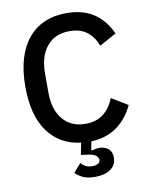

<svg xmlns="http://www.w3.org/2000/svg" viewBox="-98 -781 830 1061"><g transform="rotate(-10 317.0 -250.5)"><path d="M348 -609Q267 -609 221 -554Q175 -499 175 -402V-296Q175 -199 221 -144Q267 -89 348 -89Q411 -89 450.5 -121.5Q490 -154 509 -205L600 -150Q566 -77 507 -34.5Q448 8 362 12L353 58L356 62Q367 59 377.5 57Q388 55 399 55Q428 55 448.5 71.5Q469 88 469 123Q469 146 459 162Q449 178 432.5 188.5Q416 199 394.5 204Q373 209 349 209Q304 209 277.5 195Q251 181 239 167L281 119Q290 131 305.5 139.5Q321 148 344 148Q363 148 375.5 141Q388 134 388 119Q388 107 374.5 95.5Q361 84 317 79L292 76L305 9Q187 -5 121 -96Q55 -187 55 -349Q55 -437 75 -504Q95 -571 133 -617Q171 -663 225.5 -686.5Q280 -710 348 -710Q439 -710 500.5 -670Q562 -630 597 -552L502 -500Q484 -550 446.5 -579.5Q409 -609 348 -609Z"/></g></svg>

Font: IBM Plex Sans Hebrew Medium
Style: Regular
Weight: 500
Designer: Mike Abbink, Paul van der Laan, Pieter van Rosmalen, Yanek Iontef
Foundry: Bold Monday
Version: Version 1.2